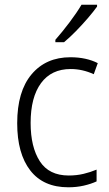

<svg xmlns="http://www.w3.org/2000/svg" viewBox="-20 -785 462 815"><path d="M270 10Q164 10 108.5 -61.5Q53 -133 53 -262Q53 -397 114 -469.5Q175 -542 279 -542Q313 -542 342.5 -535.5Q372 -529 395 -517L378 -470Q330 -492 280 -492Q198 -492 154 -432Q110 -372 110 -263Q110 -161 149 -100.5Q188 -40 272 -40Q305 -40 334.5 -47Q364 -54 390 -65V-15Q366 -4 335.5 3Q305 10 270 10ZM392 -757Q377 -736 353 -708Q329 -680 302 -652.5Q275 -625 252 -606H215V-616Q244 -649 275 -690Q306 -731 326 -765H392Z"/></svg>

Font: Noto Sans Kannada SemiCondensed Light
Style: Regular
Weight: 300
Width: 4
Designer: Jelle Bosma - Monotype Design Team
Foundry: Monotype Imaging Inc.
Version: Version 2.005; ttfautohint (v1.8.4.7-5d5b)